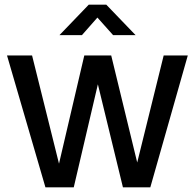

<svg xmlns="http://www.w3.org/2000/svg" viewBox="-20 -800 832 820"><path d="M174 0 10 -563H117L232 -101L340 -563H455L566 -106L679 -563H782L622 0H505L398 -440L295 0ZM234 -650 359 -780H434L559 -650H463L396 -725L330 -650Z"/></svg>

Font: BDO Grotesk
Style: Regular
Weight: 400
Designer: Deni Anggara
Foundry: Lokal Container
Version: Version 2.000